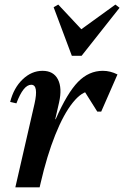

<svg xmlns="http://www.w3.org/2000/svg" viewBox="-20 -798 529 818"><path d="M105.2 -17.1 167.5 -290.3H217.3Q266.5 -402.2 312.6 -449.3Q358.7 -496.3 418.2 -496.3Q450 -496.3 480.5 -480.8L411.2 -322.5H394.5L320.3 -440.3H365.4V-409.6Q329.1 -409.6 289.8 -360.4Q250.5 -311.2 215.3 -223Q180 -134.9 152.8 -17.1ZM45.4 0 127.1 -356.1Q135.9 -395.5 132.7 -416.2Q129.5 -436.9 113 -436.9Q79.5 -436.9 49.9 -357.7L23.3 -363.8Q38.6 -423.9 76.7 -460.1Q114.7 -496.3 161.2 -496.3Q208 -496.3 226.8 -459.7Q245.6 -423.1 231.6 -361.1L148.9 0ZM286 -560.4 208.5 -767.2 228.1 -778.5 339.6 -659.5H307.2L471.7 -778.5L489.3 -764.8L327.7 -560.4Z"/></svg>

Font: Platypi Light
Style: Italic
Weight: 300
Italic angle: -13°
Designer: David Sargent
Foundry: Bolt Cutter Type
Version: Version 1.200